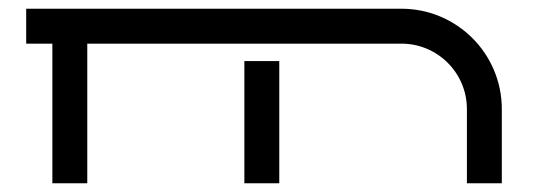

<svg xmlns="http://www.w3.org/2000/svg" viewBox="-20 -420 1240 440"><path d="M540 -280V0H620V-280ZM1130 0V-170C1130 -297 1027 -400 900 -400H40V-320H100V0H180V-320H540H620H900C982.8 -320 1050 -252.8 1050 -170V0Z"/></svg>

Font: KetosagCBd
Style: Regular
Weight: 500
Designer: gluk
Foundry: gluk
Version: Version 00.0024